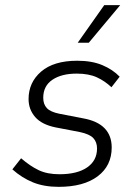

<svg xmlns="http://www.w3.org/2000/svg" viewBox="-20 -716 530 746"><path d="M208 10Q151 10 108 -7.5Q65 -25 28 -58L62 -101Q98 -70 131 -54.5Q164 -39 211 -39Q280 -39 318.5 -65.5Q357 -92 357 -139Q357 -164 342.5 -179.5Q328 -195 290 -203L196 -221Q142 -232 116.5 -261.5Q91 -291 91 -331Q91 -396 140 -438Q189 -480 280 -480Q337 -480 377.5 -463Q418 -446 445 -418L413 -377Q388 -401 356.5 -415.5Q325 -430 278 -430Q219 -430 183.5 -406Q148 -382 148 -336Q148 -311 162 -296Q176 -281 211 -274L304 -256Q359 -246 386.5 -217.5Q414 -189 414 -143Q414 -72 359.5 -31Q305 10 208 10ZM282 -550 385 -696H447L325 -550Z"/></svg>

Font: Gantari Light
Style: Italic
Weight: 300
Italic angle: -10°
Version: Version 1.000